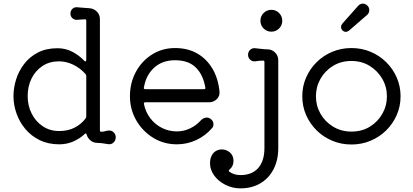

<svg xmlns="http://www.w3.org/2000/svg" viewBox="-20 -776 2271 1055"><path d="M580 -59Q595 -59 605.5 -48Q616 -37 616 -21Q616 -4 603.5 7.5Q591 19 574 16Q535 9 514 9Q493 9 477 -4.5Q461 -18 456 -37Q453 -47 446 -40Q418 -14 382.5 1.5Q347 17 306 17Q245 17 198 -6Q151 -29 119 -67.5Q87 -106 70.5 -153Q54 -200 54 -247Q54 -293 68.5 -339.5Q83 -386 113 -425Q143 -464 188.5 -487.5Q234 -511 296 -511Q340 -511 377.5 -491.5Q415 -472 443 -442Q446 -439 449 -439Q454 -439 454 -446V-662Q454 -670 447 -670Q435 -670 423.5 -668.5Q412 -667 401 -667Q387 -667 377 -677Q367 -687 367 -701Q367 -717 378 -727.5Q389 -738 405 -736Q419 -735 436 -733.5Q453 -732 469 -731Q494 -730 511.5 -713Q529 -696 529 -671V-60Q529 -52 537 -52Q548 -52 559 -55.5Q570 -59 580 -59ZM305 -56Q355 -56 391.5 -75.5Q428 -95 450 -125Q454 -130 454 -136V-358Q454 -364 450 -369Q422 -401 383.5 -420Q345 -439 304 -439Q252 -439 213.5 -413.5Q175 -388 153.5 -345Q132 -302 132 -248Q132 -195 154.5 -151Q177 -107 216 -81.5Q255 -56 305 -56Z M1129 -214H779Q769 -214 771 -204Q780 -160 806 -126Q832 -92 870 -73Q908 -54 952 -54Q990 -54 1024.5 -70.5Q1059 -87 1084 -115Q1099 -130 1116 -130Q1127 -130 1137 -123Q1153 -112 1153 -93Q1153 -80 1145 -72Q1109 -30 1058.5 -6.5Q1008 17 952 17Q880 17 821.5 -19Q763 -55 728.5 -115Q694 -175 694 -247Q694 -320 726 -380Q758 -440 814.5 -476Q871 -512 942 -512Q1012 -512 1064 -482Q1116 -452 1147.5 -398.5Q1179 -345 1186 -274Q1189 -249 1171.5 -231.5Q1154 -214 1129 -214ZM942 -445Q872 -445 827 -404Q782 -363 771 -296Q771 -295 770.5 -294.5Q770 -294 770 -293Q770 -286 779 -286H1100Q1111 -286 1108 -296Q1096 -366 1055.5 -405.5Q1015 -445 942 -445Z M1471 -602Q1446 -602 1428.5 -619.5Q1411 -637 1411 -662Q1411 -687 1428.5 -704.5Q1446 -722 1471 -722Q1496 -722 1513.5 -704.5Q1531 -687 1531 -662Q1531 -637 1513.5 -619.5Q1496 -602 1471 -602ZM1301 259Q1257 259 1218.5 239.5Q1180 220 1157 188.5Q1134 157 1134 121Q1134 113 1135 105Q1136 97 1139 89Q1147 66 1163.5 55.5Q1180 45 1199 45Q1223 45 1243 61.5Q1263 78 1263 108Q1263 137 1242 155Q1233 162 1241 168Q1266 186 1301 186Q1365 186 1399 147Q1433 108 1433 37V-435Q1433 -443 1426 -443Q1416 -443 1404.5 -442Q1393 -441 1382 -439Q1366 -437 1354.5 -448Q1343 -459 1343 -475Q1343 -491 1354.5 -502Q1366 -513 1382 -511Q1406 -509 1419 -507Q1432 -505 1449 -505Q1474 -505 1491.5 -487.5Q1509 -470 1509 -445V37Q1509 105 1482.5 155Q1456 205 1409.5 232Q1363 259 1301 259Z M1996 -693 1898 -608Q1889 -601 1880 -601Q1870 -601 1862 -609Q1854 -617 1854 -628Q1854 -637 1861 -646L1948 -744Q1959 -756 1974 -756Q1988 -756 1999 -745Q2009 -735 2009 -721Q2009 -703 1996 -693ZM1911 18Q1855 18 1806 -2.5Q1757 -23 1720 -59.5Q1683 -96 1662 -144Q1641 -192 1641 -247Q1641 -302 1662 -350Q1683 -398 1720 -434.5Q1757 -471 1806 -491.5Q1855 -512 1911 -512Q1967 -512 2016 -491.5Q2065 -471 2102 -434.5Q2139 -398 2160 -350Q2181 -302 2181 -247Q2181 -192 2160 -144Q2139 -96 2102 -59.5Q2065 -23 2016 -2.5Q1967 18 1911 18ZM1911 -53Q1969 -53 2012.5 -80Q2056 -107 2081 -151Q2106 -195 2106 -247Q2106 -299 2080.5 -343Q2055 -387 2011 -414Q1967 -441 1911 -441Q1854 -441 1810 -414Q1766 -387 1741 -343Q1716 -299 1716 -247Q1716 -195 1741 -151Q1766 -107 1810.5 -80Q1855 -53 1911 -53Z"/></svg>

Font: Kiwi Maru
Style: Regular
Weight: 400
Designer: Hiroki-Chan
Version: Version 1.100